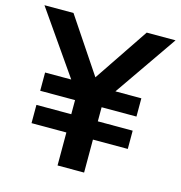

<svg xmlns="http://www.w3.org/2000/svg" viewBox="-121 -799 842 894"><g transform="rotate(15 300.0 -352.5)"><path d="M236 0V-159H68V-247H236V-315H68V-403H194L-16 -705H124L300 -442L477 -705H616L407 -403H532V-315H364V-247H532V-159H364V0Z"/></g></svg>

Font: Nunito Sans
Style: Bold
Weight: 700
Designer: Vernon Adams
Foundry: Vernon Adams
Version: Version 3.101; ttfautohint (v1.8.4.7-5d5b);gftools[0.9.27]